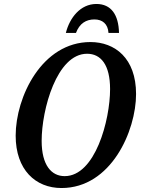

<svg xmlns="http://www.w3.org/2000/svg" viewBox="-20 -937 715 968"><path d="M312 -771H363C381 -819 414 -839 456 -839C496 -839 524 -817 527 -771H580C578 -862 541 -917 466 -917C385 -917 331 -847 312 -771ZM290 11C540 11 666 -277 666 -463C666 -644 559 -725 436 -725C191 -725 59 -448 59 -253C59 -81 159 11 290 11ZM306 -49C240 -49 190 -103 190 -227C190 -384 266 -666 419 -666C488 -666 535 -611 535 -488C535 -331 460 -49 306 -49Z"/></svg>

Font: Noto Serif Condensed SemiBold
Style: Italic
Weight: 600
Width: 3
Italic angle: -12°
Designer: Monotype Design Team
Foundry: Monotype Imaging Inc.
Version: Version 2.014